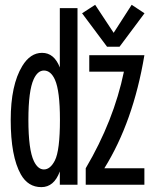

<svg xmlns="http://www.w3.org/2000/svg" viewBox="-20 -766 626 796"><path d="M579.1 -710.9 475.6 -572.3H423.8L320.3 -710.9L374.5 -746.1L451.2 -629.9L525.9 -746.1ZM301.3 0H228V-55.2Q204.1 9.8 151.4 9.8Q96.2 9.8 66.4 -43Q24.4 -117.7 24.4 -268.6Q24.4 -413.6 72.3 -492.2Q105.5 -546.9 154.3 -546.9Q204.6 -546.9 228 -486.3V-732.4H301.3ZM228.5 -269.5Q228.5 -388.7 208 -435.1Q190.9 -473.6 162.1 -473.6Q136.2 -473.6 119.6 -437.5Q97.7 -389.6 97.7 -269.5Q97.7 -145 120.6 -97.7Q137.2 -63.5 162.1 -63.5Q188.5 -63.5 207.5 -100.6Q228.5 -142.1 228.5 -269.5ZM335.4 0V-68.4Q451.7 -265.6 493.7 -468.8H350.1V-537.1H578.6Q532.7 -261.7 412.6 -68.4H578.6V0Z"/></svg>

Font: Consola Mono
Style: Book
Weight: 400
Monospace: yes
Version: Version 2.001